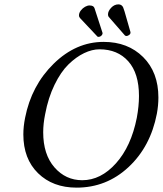

<svg xmlns="http://www.w3.org/2000/svg" viewBox="-20 -850 746 880"><path d="M436 -624Q402 -624 365.5 -606.5Q329 -589 294 -555Q259 -521 230 -461.5Q201 -402 187 -327Q178 -283 178 -244Q178 -142 229.5 -83Q281 -24 357 -24Q442 -24 511.5 -101.5Q581 -179 607 -310Q617 -364 617 -410Q617 -514 568 -569Q519 -624 436 -624ZM699 -329Q670 -178 569 -84Q468 10 331 10Q222 10 154.5 -56Q87 -122 87 -234Q87 -270 95 -310Q124 -458 226 -558Q328 -658 455 -658Q566 -658 636 -588.5Q706 -519 706 -403Q706 -367 699 -329ZM560 -685Q557 -685 553 -687L478 -773Q475 -777 475 -784Q475 -799 489.5 -814.5Q504 -830 523 -830Q531 -830 536.5 -826Q542 -822 544.5 -816Q547 -810 551 -797L578 -703V-700Q578 -694 571.5 -689.5Q565 -685 560 -685ZM342 -779Q342 -791 350.5 -802Q359 -813 370 -819Q381 -825 390 -825Q409 -825 413 -813L450 -699V-697Q450 -694 447.5 -690Q445 -686 440.5 -683.5Q436 -681 432 -681Q427 -681 426 -683L347 -767Q342 -772 342 -779Z"/></svg>

Font: Linux Libertine O
Style: Italic
Weight: 400
Italic angle: -12°
Designer: Philipp H. Poll
Foundry: Philipp H. Poll
Version: Version 5.1.6